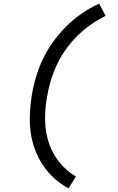

<svg xmlns="http://www.w3.org/2000/svg" viewBox="-20 -861 640 1042"><path d="M352 161Q311 139 275.5 107.5Q240 76 214 37Q188 -2 171 -46.5Q154 -91 147 -139.5Q140 -188 142 -238.5Q144 -289 152 -340Q160 -391 175 -441.5Q190 -492 213 -540.5Q236 -589 268 -633.5Q300 -678 339 -717Q378 -756 423.5 -787.5Q469 -819 518 -841L553 -775Q510 -754 470 -725.5Q430 -697 396 -662.5Q362 -628 334 -588Q306 -548 286.5 -505Q267 -462 254 -417.5Q241 -373 234 -328Q223 -264 225 -201Q227 -138 246.5 -81.5Q266 -25 303.5 21Q341 67 392 97Z"/></svg>

Font: Iosevka Etoile
Style: Italic
Weight: 400
Italic angle: -9°
Designer: Belleve Invis
Foundry: Belleve Invis
Version: Version 22.1.2; ttfautohint (v1.8.4)